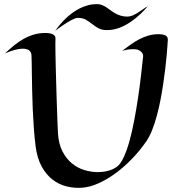

<svg xmlns="http://www.w3.org/2000/svg" viewBox="-20 -896 893 938"><path d="M799.8 -700.2Q799.3 -693.8 798.1 -674.1Q796.9 -654.3 794.2 -625.5Q791.5 -596.7 787.4 -560.5Q783.2 -524.4 777.3 -485.4Q771.5 -446.3 763.7 -406.2Q755.9 -366.2 745.8 -329.3Q735.8 -292.5 723.4 -261Q710.9 -229.5 695.8 -207Q665 -162.1 626.7 -122.1Q588.4 -82 546.9 -51.3Q505.4 -20.5 462.9 -1.2Q420.4 18.1 381.8 21Q343.8 23.9 306.2 14.9Q268.6 5.9 237.3 -18.1Q206.1 -42 183.8 -82.3Q161.6 -122.6 153.8 -182.1Q148.9 -221.7 145.5 -267.3Q142.1 -313 140.1 -359.4Q138.2 -405.8 137.2 -450Q136.2 -494.1 135.7 -530.5Q135.3 -566.9 134.8 -592.5Q134.3 -618.2 133.8 -627Q130.9 -658.2 90.8 -658.2Q75.2 -658.2 53.5 -652.6Q31.7 -647 3.9 -634.8Q27.3 -656.7 49.8 -675Q72.3 -693.4 96.2 -706.5Q120.1 -719.7 146 -727.3Q171.9 -734.9 202.1 -734.9Q212.4 -734.9 221.4 -733.4Q230.5 -731.9 237.1 -728.8Q243.7 -725.6 247.6 -720.5Q251.5 -715.3 251 -708Q250.5 -700.7 250.5 -680.4Q250.5 -660.2 251 -631.1Q251.5 -602.1 252.4 -566.7Q253.4 -531.2 254.4 -493.7Q255.4 -456.1 256.6 -418.5Q257.8 -380.9 259 -347.7Q260.3 -314.5 261.2 -288.1Q262.2 -261.7 263.2 -246.1Q266.1 -193.4 284.9 -157Q303.7 -120.6 331.3 -97.9Q358.9 -75.2 392.1 -65.2Q425.3 -55.2 457 -55.2Q485.8 -55.2 510 -62Q534.2 -68.8 550.8 -81.1Q569.3 -94.7 585 -128.9Q600.6 -163.1 613.3 -209.5Q626 -255.9 636.2 -310.5Q646.5 -365.2 654.8 -420.7Q663.1 -476.1 668.9 -527.8Q674.8 -579.6 679.2 -620.1Q679.7 -629.9 674.3 -637.7Q669.9 -644.5 659.9 -650.1Q649.9 -655.8 629.9 -655.8Q619.6 -655.8 606.7 -654.1Q593.8 -652.3 577.1 -647.9Q598.6 -664.6 619.9 -679.4Q641.1 -694.3 662.6 -705.3Q684.1 -716.3 707 -722.7Q730 -729 754.9 -729Q775.4 -729 788.1 -722.9Q800.8 -716.8 799.8 -700.2ZM702.1 -865.7Q689 -850.1 668.7 -830.1Q648.4 -810.1 622.8 -792Q597.2 -773.9 566.7 -761.5Q536.1 -749 502.9 -749Q476.6 -749 460.2 -758.3Q443.8 -767.6 429.9 -778.8Q416 -790 400.4 -799.3Q384.8 -808.6 359.9 -808.6Q354 -808.6 346.4 -805.9Q338.9 -803.2 330.1 -798.6Q321.3 -793.9 312 -788.3Q302.7 -782.7 293.9 -776.9Q272.9 -763.2 250 -745.6Q274.9 -781.7 306.2 -810.5Q319.3 -822.8 335.7 -834.5Q352.1 -846.2 370.6 -855.5Q389.2 -864.7 410.2 -870.4Q431.2 -876 454.1 -876Q467.3 -876 478.5 -871.3Q489.7 -866.7 500 -860.1Q510.3 -853.5 520.5 -845.5Q530.8 -837.4 542.7 -830.8Q554.7 -824.2 569.1 -819.6Q583.5 -814.9 602.1 -814.9Q615.2 -814.9 628.2 -820.6Q641.1 -826.2 653.6 -834Q666 -841.8 678.2 -850.6Q690.4 -859.4 702.1 -865.7Z"/></svg>

Font: Eagle Lake
Style: Regular
Weight: 400
Designer: Astigmatic (AOETI)
Foundry: Astigmatic (AOETI)
Version: Version 1.000